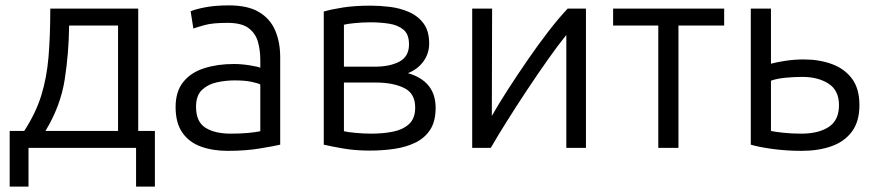

<svg xmlns="http://www.w3.org/2000/svg" viewBox="-20 -550 3246 714"><path d="M16 144V-63H70Q113 -129 133.5 -195Q154 -261 160.5 -339Q167 -417 167 -518H494V-63H556V144H486V0H86V144ZM149 -63H419V-455H237Q236 -352 220.5 -253.5Q205 -155 149 -63Z M827 11Q771 11 727 -5Q683 -21 658 -57Q633 -93 633 -152Q633 -209 661 -244.5Q689 -280 738.5 -296Q788 -312 850 -312Q878 -312 909 -307Q940 -302 948 -298V-328Q948 -362 939.5 -393.5Q931 -425 905 -445Q879 -465 826 -465Q771 -465 742 -457Q713 -449 699 -444L689 -508Q707 -516 744 -523Q781 -530 831 -530Q902 -530 943.5 -505Q985 -480 1003.5 -436.5Q1022 -393 1022 -337V-12Q1001 -7 947 2Q893 11 827 11ZM838 -53Q873 -53 901 -55.5Q929 -58 948 -62V-236Q938 -241 914 -246Q890 -251 852 -251Q820 -251 787 -244Q754 -237 731.5 -216Q709 -195 709 -153Q709 -97 744 -75Q779 -53 838 -53Z M1355 10Q1302 10 1258 2.5Q1214 -5 1184 -12V-507Q1210 -515 1254.5 -522Q1299 -529 1358 -529Q1392 -529 1429.5 -524.5Q1467 -520 1500.5 -505.5Q1534 -491 1555 -463Q1576 -435 1576 -388Q1576 -351 1554.5 -321.5Q1533 -292 1497 -278Q1600 -248 1600 -149Q1600 -99 1580 -68Q1560 -37 1525.5 -20Q1491 -3 1447 3.5Q1403 10 1355 10ZM1259 -302H1373Q1430 -302 1465.5 -321Q1501 -340 1501 -385Q1501 -423 1480 -440Q1459 -457 1426.5 -462Q1394 -467 1358 -467Q1327 -467 1298 -464Q1269 -461 1259 -458ZM1361 -53Q1405 -53 1442 -60.5Q1479 -68 1501.5 -89Q1524 -110 1524 -150Q1524 -203 1482.5 -223Q1441 -243 1379 -243H1259V-62Q1270 -59 1301 -56Q1332 -53 1361 -53Z M1736 0V-518H1810Q1810 -415 1809.5 -314.5Q1809 -214 1809 -119Q1834 -163 1868.5 -216.5Q1903 -270 1941.5 -326Q1980 -382 2018.5 -432Q2057 -482 2091 -518H2159V0H2086V-420Q2056 -383 2018.5 -330Q1981 -277 1941.5 -217.5Q1902 -158 1866.5 -101.5Q1831 -45 1805 0Z M2428 0V-455H2260V-518H2673V-455H2503V0Z M2961 11Q2905 11 2853.5 4Q2802 -3 2772 -12V-518H2847V-313Q2864 -318 2898.5 -323.5Q2933 -329 2969 -329Q3026 -329 3073 -312Q3120 -295 3148 -258Q3176 -221 3176 -159Q3176 -98 3148 -60.5Q3120 -23 3071.5 -6Q3023 11 2961 11ZM2960 -53Q3024 -53 3062 -78Q3100 -103 3100 -159Q3100 -214 3061 -239Q3022 -264 2964 -264Q2933 -264 2901.5 -261Q2870 -258 2847 -250V-63Q2860 -60 2891.5 -56.5Q2923 -53 2960 -53Z"/></svg>

Font: Ubuntu Sans
Style: Regular
Weight: 400
Designer: Dalton Maag Ltd
Foundry: Dalton Maag Ltd
Version: Version 1.006; ttfautohint (v1.8.4.7-5d5b)